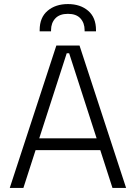

<svg xmlns="http://www.w3.org/2000/svg" viewBox="-20 -924 668 944"><path d="M28 0 257 -700H371L600 0H533L473 -186H155L95 0ZM173 -244H455L320 -662H308ZM175 -770V-776Q175 -838 214 -871Q253 -904 314 -904Q375 -904 413.5 -871Q452 -838 452 -776V-770H396V-776Q396 -811 375.5 -833.5Q355 -856 314 -856Q273 -856 252 -833.5Q231 -811 231 -776V-770Z"/></svg>

Font: Space Grotesk Light Light
Style: Regular
Weight: 300
Version: Version 2.000